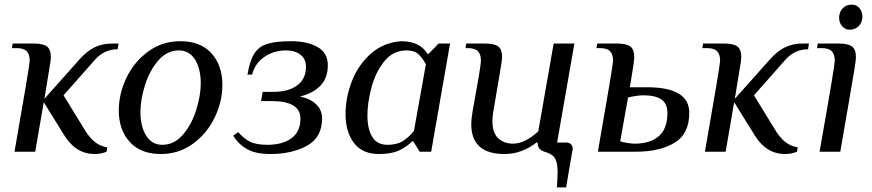

<svg xmlns="http://www.w3.org/2000/svg" viewBox="-20 -659 3789 834"><path d="M260 -70 170 -215 133 0H43Q109 -376 109 -395Q109 -423 96 -436.5Q83 -450 52 -450H32L35 -470H125Q166 -470 183.5 -457.5Q201 -445 201 -409Q201 -399 194.5 -362Q188 -325 185 -304L173 -230L329 -405Q358 -437 391 -453.5Q424 -470 470 -470H495L491 -445Q433 -445 393 -400L256 -245L345 -100Q366 -64 390 -44Q414 -24 446 -19L443 0Q419 10 391 10Q310 10 260 -70Z M496 -179Q496 -252 529.5 -321.5Q563 -391 624 -435.5Q685 -480 764 -480Q851 -480 898.5 -427.5Q946 -375 946 -291Q946 -218 912.5 -148.5Q879 -79 818 -34.5Q757 10 678 10Q591 10 543.5 -42.5Q496 -95 496 -179ZM852 -297Q852 -361 827 -400.5Q802 -440 757 -440Q705 -440 667 -395.5Q629 -351 609.5 -288Q590 -225 590 -173Q590 -109 615 -69.5Q640 -30 685 -30Q737 -30 775 -74.5Q813 -119 832.5 -182Q852 -245 852 -297Z M993 -70 1015 -85Q1037 -59 1064 -44.5Q1091 -30 1141 -30Q1207 -30 1246 -58.5Q1285 -87 1285 -144Q1285 -220 1159 -220H1114L1121 -260H1166Q1233 -260 1271 -288Q1309 -316 1309 -369Q1309 -403 1285 -421.5Q1261 -440 1223 -440Q1169 -440 1128 -411.5Q1087 -383 1075 -335H1055Q1065 -395 1084.5 -426Q1104 -457 1141 -468.5Q1178 -480 1245 -480Q1314 -480 1359 -455Q1404 -430 1404 -375Q1404 -320 1371.5 -286.5Q1339 -253 1283 -240Q1329 -230 1354 -205.5Q1379 -181 1379 -144Q1379 -62 1313.5 -26Q1248 10 1154 10Q1091 10 1053.5 -11Q1016 -32 993 -70Z M1481 -163Q1481 -236 1508.5 -306.5Q1536 -377 1590.5 -425.5Q1645 -474 1722 -480Q1804 -480 1837 -425H1842L1885 -470H1935L1868 -87L1853 0H1803L1775 -45H1770Q1747 -21 1713.5 -5.5Q1680 10 1626 10Q1554 10 1517.5 -38Q1481 -86 1481 -163ZM1778 -90 1830 -380Q1813 -410 1796 -425Q1779 -440 1745 -440Q1688 -440 1650 -393.5Q1612 -347 1594 -280.5Q1576 -214 1576 -157Q1576 -99 1597 -64.5Q1618 -30 1663 -30Q1704 -30 1729.5 -46Q1755 -62 1778 -90Z M2402 88Q2402 46 2390 27.5Q2378 9 2345 0Q2315 -9 2315 -40H2310Q2283 -18 2247.5 -4Q2212 10 2171 10Q2027 10 2027 -120Q2027 -138 2032 -170Q2053 -286 2061 -335Q2069 -384 2069 -395Q2069 -423 2056 -436.5Q2043 -450 2012 -450H2002L2005 -470H2085Q2127 -470 2144 -457.5Q2161 -445 2161 -410Q2161 -398 2150.5 -337.5Q2140 -277 2137 -258L2122 -170Q2119 -149 2119 -133Q2119 -82 2144 -58.5Q2169 -35 2209 -35Q2259 -35 2318 -88L2385 -470H2475L2400 -40H2439Q2452 -40 2460 -32.5Q2468 -25 2468 -12Q2468 -11 2464 9Q2460 29 2439 155H2399Q2402 115 2402 88Z M2643 -395Q2643 -423 2630 -436.5Q2617 -450 2586 -450H2571L2574 -470H2659Q2700 -470 2717.5 -457.5Q2735 -445 2735 -409Q2735 -392 2716 -280H2791Q2974 -280 2974 -169Q2974 -77 2909.5 -38.5Q2845 0 2742 0H2577Q2643 -376 2643 -395ZM2879 -168Q2879 -209 2853 -227Q2827 -245 2775 -245Q2760 -245 2740 -242Q2720 -239 2708 -235L2674 -45Q2686 -41 2705 -38Q2724 -35 2738 -35Q2803 -35 2841 -67Q2879 -99 2879 -168Z M3259 -70 3169 -215 3132 0H3042Q3108 -376 3108 -395Q3108 -423 3095 -436.5Q3082 -450 3051 -450H3031L3034 -470H3124Q3165 -470 3182.5 -457.5Q3200 -445 3200 -409Q3200 -399 3193.5 -362Q3187 -325 3184 -304L3172 -230L3328 -405Q3357 -437 3390 -453.5Q3423 -470 3469 -470H3494L3490 -445Q3432 -445 3392 -400L3255 -245L3344 -100Q3365 -64 3389 -44Q3413 -24 3445 -19L3442 0Q3418 10 3390 10Q3309 10 3259 -70Z M3625 -582Q3625 -606 3640 -622.5Q3655 -639 3680 -639Q3700 -639 3713 -624Q3726 -609 3726 -587Q3726 -563 3711 -546.5Q3696 -530 3671 -530Q3651 -530 3638 -545Q3625 -560 3625 -582ZM3606 -395Q3606 -423 3593 -436.5Q3580 -450 3549 -450H3529L3532 -470H3622Q3663 -470 3680.5 -457.5Q3698 -445 3698 -409Q3698 -400 3691.5 -358.5Q3685 -317 3668 -220L3630 0H3540Q3578 -215 3592 -300Q3606 -385 3606 -395Z"/></svg>

Font: Philosopher
Style: Italic
Weight: 400
Italic angle: -10°
Designer: Jovanny Lemonad
Foundry: Jovanny Lemonad
Version: Version 2.000